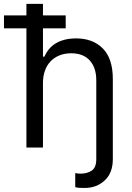

<svg xmlns="http://www.w3.org/2000/svg" viewBox="-57 -747 668 972"><path d="M76.7 -669V-727.3H160.5V-669H275.6V-603.7H160.5V-460.2H167.6Q177.2 -481.5 191.4 -498.6Q205.6 -515.6 225.3 -527.5Q245 -539.4 270.6 -546Q296.2 -552.6 328.1 -552.6Q412.6 -552.6 463.1 -502.1Q514.2 -451 514.2 -346.6V58.2Q514.2 128.6 473 166.5Q431.8 204.5 372.2 204.5Q359.4 204.5 346.4 204Q333.5 203.5 323.9 200.3V129.3Q329.2 130.3 336.3 131.2Q343.4 132.1 350.9 132.1Q384.6 132.1 407.7 116.5Q430.4 101.2 430.4 58.2V-340.9Q430.4 -373.6 421.7 -398.8Q413 -424 396.8 -441.6Q380.7 -459.2 357.2 -468.2Q333.8 -477.3 304 -477.3Q270.2 -477.3 243.6 -466.4Q217 -455.6 198.5 -435.9Q180 -416.2 170.3 -388.7Q160.5 -361.2 160.5 -328.1V0H76.7V-603.7H-36.9V-669Z"/></svg>

Font: Inter P
Style: Regular
Weight: 400
Designer: Rasmus Andersson
Foundry: rsms
Version: Version 3.018;git-588b23468